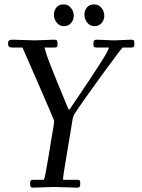

<svg xmlns="http://www.w3.org/2000/svg" viewBox="-20 -854 653 880"><path d="M412.8 -734.1Q392.6 -734.1 379.8 -750.4Q366.9 -766.6 366.9 -786.4Q366.9 -806.2 378.7 -820.1Q390.4 -834 411.4 -834Q432.4 -834 445.2 -817.7Q458 -801.5 458 -782Q458 -762.5 445.6 -748.3Q433.1 -734.1 412.8 -734.1ZM272.9 -734.1Q252.7 -734.1 239.9 -750.4Q227.1 -766.6 227.1 -786.4Q227.1 -806.2 238.8 -820.1Q250.5 -834 271.5 -834Q292.5 -834 305.3 -817.7Q318.1 -801.5 318.1 -782Q318.1 -762.5 305.7 -748.3Q293.2 -734.1 272.9 -734.1ZM229 2.9 133.1 6.1Q123.3 6.1 120.6 2Q117.9 -2.2 117.9 -12.7Q117.9 -23.2 121.3 -26.6Q124.8 -30 137 -30H180.9Q186 -36.6 200.7 -126.6Q215.3 -216.6 218 -231.9Q220.7 -247.3 224.4 -268.4Q228 -289.6 228 -301Q228 -303.7 160.9 -458Q93.8 -612.3 83 -636H38.1Q27.3 -636 22.2 -639.2Q17.1 -642.3 17.1 -654.1Q17.1 -665.8 22 -668.9Q26.9 -672.1 38.1 -672.1L138.9 -668.9L228 -672.1Q238.3 -672.1 241.1 -668.1Q243.9 -664.1 243.9 -652.5Q243.9 -640.9 240.4 -638.4Q236.8 -636 224.1 -636H184.1Q184.1 -635 185.3 -631.2Q186.5 -627.4 193.6 -603.6Q200.7 -579.8 246.5 -467.5Q292.2 -355.2 293.8 -353.1Q295.4 -351.1 297.9 -352.5Q301 -354.7 304.3 -360Q307.6 -365.2 312.5 -372.7Q317.4 -380.1 343.3 -418.2Q369.1 -456.3 389.4 -486.7Q409.7 -517.1 431.6 -551.3Q479 -624.3 479 -636H429Q416 -636 412 -638.4Q408 -640.9 408 -652.3Q408 -663.8 411.3 -668Q414.6 -672.1 425 -672.1L502.9 -668.9L580.1 -672.1Q590.1 -672.1 593 -668.9Q595.9 -665.8 595.9 -653.8Q595.9 -641.8 592.9 -638.9Q589.8 -636 580.1 -636H542Q529.8 -623.8 444.8 -507.1Q359.9 -390.4 321 -331.1Q315.7 -321.3 313 -309.1L279.1 -104Q269 -43.2 269 -36.6Q269 -30 270 -30H334Q342.5 -30 345.2 -26.6Q347.9 -23.2 347.9 -12.7Q347.9 -2.2 345.2 2Q342.5 6.1 334 6.1Z"/></svg>

Font: Fanwood Text
Style: Italic
Weight: 400
Italic angle: -9°
Version: Version 1.101